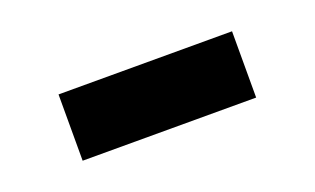

<svg xmlns="http://www.w3.org/2000/svg" viewBox="-32 -841 513 313"><g transform="rotate(-20 224.5 -684.5)"><path d="M74 -627V-742H375V-627Z"/></g></svg>

Font: Georama ExtraCondensed Thin
Style: Bold
Weight: 700
Version: Version 1.001